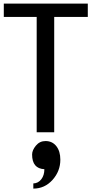

<svg xmlns="http://www.w3.org/2000/svg" viewBox="-20 -748 525 1086"><path d="M1.5 0ZM476.6 -652.3H286.6V0H187.5V-652.3H1.5V-727.5H476.6ZM237.3 49.8Q275.9 49.8 298.6 78.6Q321.3 107.4 321.3 155.3Q321.3 220.2 277.1 269.5Q232.9 318.8 168.5 318.8V289.6Q196.3 288.6 213.6 265.9Q231 243.2 231 209Q161.6 205.6 161.6 126Q161.6 101.6 183.1 75.7Q204.6 49.8 237.3 49.8Z"/></svg>

Font: Coda
Style: Regular
Weight: 400
Designer: vernon adams
Foundry: vernon adams
Version: Version 2.001; ttfautohint (v0.8) -r 50 -G 200 -x